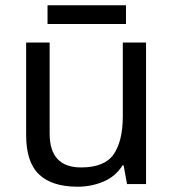

<svg xmlns="http://www.w3.org/2000/svg" viewBox="-20 -697 658 727"><path d="M533 -536V0H461L448 -71H444Q418 -29 372 -9.5Q326 10 274 10Q177 10 128 -36.5Q79 -83 79 -185V-536H168V-191Q168 -63 287 -63Q376 -63 410.5 -113Q445 -163 445 -257V-536ZM457 -677V-606H160V-677Z"/></svg>

Font: Go Noto Current
Style: Regular
Weight: 400
Designer: Monotype Design Team
Foundry: Monotype Imaging Inc.
Version: Version 2.007; ttfautohint (v1.8) -l 8 -r 50 -G 200 -x 14 -D